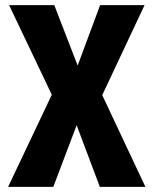

<svg xmlns="http://www.w3.org/2000/svg" viewBox="-20 -731 601 751"><path d="M192.4 -710.9 283.7 -474.6 371.6 -710.9H545.4L379.9 -358.9L548.8 0H370.6L279.8 -241.2L188.5 0H11.7L182.6 -360.4L15.6 -710.9Z"/></svg>

Font: Roboto Condensed ExtraBold
Style: Regular
Weight: 800
Designer: Christian Robertson
Foundry: Google
Version: Version 3.008; 2023